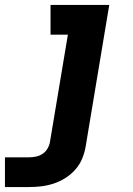

<svg xmlns="http://www.w3.org/2000/svg" viewBox="-65 -540 535 775"><path d="M-45 215V95H52Q66 95 80.5 92Q95 89 107.5 80.5Q120 72 127.5 58.5Q135 45 137 31L209 -400H139V-520H376L281 50Q277 75 267 99.5Q257 124 239.5 144Q222 164 199 178.5Q176 193 151.5 201Q127 209 102 212Q77 215 52 215Z"/></svg>

Font: Iosevka Etoile Heavy Oblique
Style: Regular
Weight: 900
Italic angle: -9°
Designer: Belleve Invis
Foundry: Belleve Invis
Version: Version 15.5.2; ttfautohint (v1.8.4)